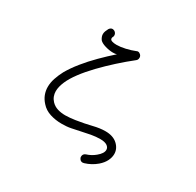

<svg xmlns="http://www.w3.org/2000/svg" viewBox="-190 -952 1381 1351"><g transform="rotate(30 500.0 -276.0)"><path d="M651 182Q643 184 640 184Q626 184 617.5 174Q609 164 609 153Q609 130 631 122Q670 110 701 84Q740 52 740 23Q740 3 721 -9.5Q702 -22 666 -22Q631 -22 592 -15Q553 -8 516.5 0.5Q480 9 452 14Q433 18 413.5 19.5Q394 21 374 21Q325 21 280.5 7Q236 -7 207 -40Q183 -66 172 -95Q161 -124 161 -155Q161 -190 173 -226Q185 -262 204 -298Q232 -347 274 -399Q316 -451 366.5 -501.5Q417 -552 468 -597Q457 -593 437 -593Q408 -593 374 -603Q340 -613 326 -629Q311 -651 311 -671Q311 -683 315.5 -695Q320 -707 327 -720Q338 -736 353 -736Q360 -736 370 -731Q386 -720 386 -702Q386 -693 382 -688Q379 -682 379 -676Q379 -663 394.5 -658Q410 -653 431 -653Q462 -653 502 -662Q542 -671 576 -685Q581 -688 587 -688Q598 -688 608 -678.5Q618 -669 618 -655Q618 -639 607 -630Q550 -585 493.5 -534Q437 -483 386.5 -430.5Q336 -378 299 -328.5Q262 -279 244 -237Q235 -216 230 -196Q225 -176 225 -157Q225 -137 232 -118Q239 -99 254 -83Q275 -61 304 -52Q333 -43 367 -43Q386 -43 405.5 -45Q425 -47 447 -50Q517 -61 571 -74.5Q625 -88 669 -88Q732 -88 767.5 -55.5Q803 -23 803 21Q803 48 789 76.5Q775 105 745 131Q704 166 651 182Z"/></g></svg>

Font: Hachi Maru Pop
Style: Regular
Weight: 400
Designer: Nontynet
Foundry: Nontynet
Version: Version 1.300